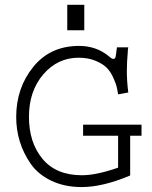

<svg xmlns="http://www.w3.org/2000/svg" viewBox="-20 -756 626 793"><path d="M462.9 -560.5H509.8Q507.8 -552.7 507.8 -542Q503.9 -499 503.9 -462.9Q503.9 -420.9 509.8 -374L467.8 -366.2Q464.8 -385.7 461.4 -399.4Q458 -413.1 446.8 -437.5Q435.5 -461.9 419.4 -477.5Q403.3 -493.2 373.5 -505.4Q343.8 -517.6 304.7 -517.6Q217.8 -517.6 158.7 -448.7Q99.6 -379.9 99.6 -273.4Q99.6 -167 155.8 -99.6Q211.9 -32.2 318.4 -32.2Q377.9 -32.2 467.8 -63.5V-195.3H323.2V-241.2H564.5V-195.3H517.6V-31.2Q404.3 16.6 317.4 16.6Q246.1 16.6 191.4 -9.8Q136.7 -36.1 106.4 -80.1Q76.2 -124 61.5 -172.4Q46.9 -220.7 46.9 -272.5Q46.9 -392.6 117.2 -479.5Q187.5 -566.4 306.6 -566.4Q377 -566.4 428.7 -524.4Q441.4 -512.7 448.2 -512.7Q455.1 -512.7 457 -519.5Q459 -526.4 462.9 -560.5ZM257.8 -630.9V-736.3H328.1V-630.9Z"/></svg>

Font: Thabit
Style: Regular
Weight: 500
Designer: Regenerated by Nadim Shaikli
Foundry: MAK Alagha
Version: 0.01